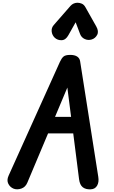

<svg xmlns="http://www.w3.org/2000/svg" viewBox="-20 -1414 851 1434"><path d="M82.5 -4.5Q55 -15.5 42 -41.8Q29 -68 44 -101.5L427.5 -952Q439.5 -978.5 454 -991.2Q468.5 -1004 504.5 -1004Q537 -1004 556 -991.8Q575 -979.5 578.5 -956L714 -93.5Q720.5 -54 705.5 -27.8Q690.5 -1.5 658 0Q621 2 598.5 -15.2Q576 -32.5 570.5 -75.5L527 -417.5H339L184.5 -50.5Q170.5 -16.5 139.8 -5.8Q109 5 82.5 -4.5ZM391 -541H511L483 -760ZM664.5 -1119Q637.5 -1111 612.8 -1122.5Q588 -1134 578.5 -1159L545 -1247.5L491 -1151.5Q471 -1115 441 -1113.8Q411 -1112.5 389.5 -1131.5Q369 -1151 366 -1178.5Q363 -1206 381.5 -1227L506 -1369.5Q517 -1382 530.8 -1387.8Q544.5 -1393.5 558.5 -1393.5Q575.5 -1393.5 591.2 -1386.5Q607 -1379.5 617.5 -1361L699 -1216.5Q719.5 -1180 705.8 -1153.8Q692 -1127.5 664.5 -1119Z"/></svg>

Font: Edu SA Hand
Style: Regular
Weight: 400
Designer: Tina and Corey Anderson, Eben Sorkin, Mirko Velimirovic
Foundry: Google for Education
Version: Version 2.000